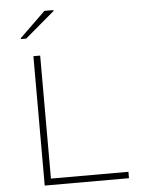

<svg xmlns="http://www.w3.org/2000/svg" viewBox="-61 -969 751 1017"><g transform="rotate(-5 315.0 -461.0)"><path d="M135 0V-688H171V-34H583V0ZM77 -784V-789L214 -922H262V-917L105 -784Z"/></g></svg>

Font: Saira Expanded Thin
Style: Regular
Weight: 250
Width: 7
Designer: Hector Gatti with collaboration of the Omnibus-Type team
Foundry: Omnibus-Type
Version: Version 1.101